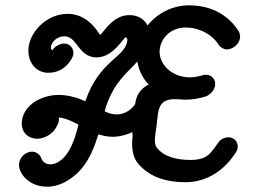

<svg xmlns="http://www.w3.org/2000/svg" viewBox="-20 -689 975 717"><path d="M615.6 -73.6C615.7 -73.8 615.7 -73.8 615.6 -73.6ZM493 -459.2C497.8 -426.2 513 -397.4 534.9 -373.6C500.1 -355 488.5 -329.3 484.4 -299.6C462.2 -267.2 429.9 -261.8 417.9 -261.8C388.7 -261.8 371.1 -273.6 370.9 -273.6C372.8 -279.1 373.9 -285.5 375.8 -290.9C408 -385 454.2 -415.8 493 -459.2ZM475.2 -181.5C469.7 -136.1 477 -100.2 494.8 -79.1C539.9 -25.5 604.2 -8.5 673.6 -8.5C760.8 -8.5 822 -63.6 851.4 -106.4C856.9 -114.4 865.7 -125.5 867.3 -134.5C871.3 -157.3 855.6 -176.4 832.8 -176.4C821.9 -176.4 806.8 -171.1 799.4 -161.8C769 -123.6 761.3 -91.7 691.2 -91.7C643.2 -91.7 592.1 -102.4 565.2 -138.2C555.6 -150.9 557.9 -176.7 561.5 -197C573 -261.8 560 -318.6 631.2 -318.6C634.6 -318.6 638.1 -318.4 641.5 -318.2H648.7C656.7 -317.3 664.7 -316.8 672.9 -316.8C696.8 -316.8 721.6 -320.7 746 -328.2C763.1 -332.7 780 -350.9 783 -368.2C787 -390.9 771.3 -410 748.6 -410C734.9 -410 720.8 -400.2 688.7 -400.2C617.7 -400.2 567.5 -454.7 577.2 -509.7C584 -548.1 617.2 -586.3 674.7 -586.3C704.9 -586.3 764.1 -573.5 797.2 -520.9C802.9 -511.8 816.2 -504.5 827.1 -504.5C849.8 -504.5 872.2 -523.6 876.3 -546.4C877.7 -554.5 875.2 -566.4 870.9 -572.7C858.6 -592.6 807.2 -669.1 686.1 -669.1C626.4 -669.1 568 -640.9 531 -593.8C522.8 -610.1 502.4 -632.7 463.3 -632.7C402.3 -632.7 368.8 -571 354.9 -559.1C354.1 -560 352.5 -560.9 351 -562.7C344.6 -570.5 308.5 -637.3 232.3 -637.3C159.8 -637.3 98.2 -578.3 87.6 -518.2C78.7 -467.3 106.5 -420.6 155.3 -417.3H161.7C222.3 -417.3 251 -470.1 253.5 -484.5C257.5 -507.3 241.8 -526.4 219.1 -526.4C203.6 -526.4 183.5 -515.5 175.5 -500.9C170.8 -503.5 169.3 -509.1 170.4 -515.7C173.2 -531.7 192 -553.6 221.2 -553.6C223 -553.6 225.6 -552.7 227.4 -552.7C269.9 -546.5 275 -474.5 341.8 -474.5C344.5 -474.5 348.3 -475.5 351.9 -475.5C386.2 -480 412 -506.8 429.3 -527.3L444.3 -545.5C446.9 -548.6 449.1 -549.3 450.2 -549.3C451.7 -549.3 457 -545.6 455.1 -534.5C444.1 -472.4 351.4 -463.7 298.4 -310.9C281.1 -319.2 241.4 -334.5 200.7 -334.5C133.9 -334.5 72.4 -297.8 62.7 -242.7C53.6 -191.2 91 -170.9 118.2 -170.9C147.6 -170.9 185.3 -190.5 198.1 -231.8C198.4 -233.6 199.6 -235.5 199.9 -237.3C200.6 -240.9 199.7 -246.4 199.5 -250C207.2 -248.7 218.9 -251.9 273 -223.6C269.8 -211.9 256.5 -149.6 227.8 -111.8C208.3 -86.1 186.2 -75.3 168 -75.3C151.7 -75.3 138.6 -84.2 133.8 -99.1C129.6 -111.8 114.3 -122.7 99.7 -122.7C77 -122.7 55.5 -103.6 51.5 -80.9C45.3 -45.7 86.1 8.2 154.8 8.2H163.9C189.7 6.4 216 -3.6 237.7 -18.2C296.5 -55.5 325.6 -116 345.9 -183.6C346.1 -184.5 347.3 -186.4 347.5 -187.3C363 -182.7 380.4 -178.2 400.4 -178.2H405.9C428.8 -179.1 452.6 -185.5 474.4 -195.5C474.2 -189.4 474.7 -185.4 475.2 -181.5Z"/></svg>

Font: TudorRose
Style: Oblique
Weight: 500
Italic angle: 10°
Version: Version 001.000